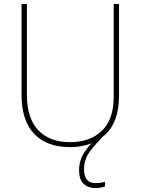

<svg xmlns="http://www.w3.org/2000/svg" viewBox="-20 -734 752 971"><path d="M405 122Q405 69 437.5 28Q470 -13 497 -40L484 -50Q439 -11 409.5 32Q380 75 380 126Q380 175 403 196Q426 217 461 217Q489 217 511 209V185Q492 192 463 192Q405 192 405 122ZM582 -714H555V-244Q555 -130 495 -72.5Q435 -15 335 -15Q231 -15 173.5 -75.5Q116 -136 116 -256V-714H89V-254Q89 -124 153 -57Q217 10 334 10Q444 10 513 -54Q582 -118 582 -252Z"/></svg>

Font: Noto Sans Display Thin
Style: Regular
Weight: 250
Designer: Monotype Design Team
Foundry: Monotype Imaging Inc.
Version: Version 1.900